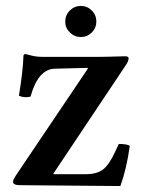

<svg xmlns="http://www.w3.org/2000/svg" viewBox="-20 -625 483 648"><path d="M64.9 -442.9Q70.3 -441.9 79.6 -439.2Q88.9 -436.5 99.4 -434.8Q109.9 -433.1 124 -433.1H314Q326.7 -433.1 347.4 -433.6Q368.2 -434.1 384.3 -434.6Q400.4 -435.1 401.9 -435.1Q414.1 -435.1 414.1 -428.2Q414.1 -418.5 403.8 -403.8L160.2 -39.1L161.1 -37.1H269Q307.1 -37.1 327.6 -53Q348.1 -68.8 367.2 -109.9L380.9 -139.2Q408.2 -139.2 418 -132.8Q407.7 -56.6 386.2 2.9L46.9 0Q23.9 0 23.9 -12.2Q23.9 -17.6 33.2 -32.2L276.9 -394L274.9 -396L164.1 -393.1Q108.4 -391.1 83 -298.8Q62 -293.9 43.9 -301.8Q58.1 -390.1 59.1 -437Q59.1 -438.5 61.3 -440.7Q63.5 -442.9 64.9 -442.9ZM200.2 -551.8Q200.2 -574.2 215.8 -589.6Q231.4 -605 252.9 -605Q274.4 -605 289.8 -589.6Q305.2 -574.2 305.2 -551.8Q305.2 -530.8 289.8 -515.4Q274.4 -500 252.9 -500Q231.4 -500 215.8 -515.4Q200.2 -530.8 200.2 -551.8Z"/></svg>

Font: Common Serif SemiBold
Style: Regular
Weight: 600
Designer: Philipp H. Poll, Khaled Hosny
Foundry: Stefan Peev, Context Ltd.
Version: Version 1.026